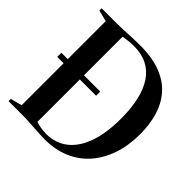

<svg xmlns="http://www.w3.org/2000/svg" viewBox="-194 -912 1085 1085"><g transform="rotate(45 348.0 -370.0)"><path d="M314 8.5Q293.5 8 268.8 6.8Q244 5.5 219.8 4Q195.5 2.5 175 1.2Q154.5 0 141.5 0H20V-18L88.5 -36V-708L20.5 -725V-743H139.5Q165.5 -743 197 -744.5Q228.5 -746 261 -747.5Q293.5 -749 322 -749Q421 -749 489.2 -722.2Q557.5 -695.5 599 -647.2Q640.5 -599 659.2 -534.5Q678 -470 678 -394.5Q678 -304 653 -229.8Q628 -155.5 580.8 -101.8Q533.5 -48 466.2 -19.5Q399 9 314 8.5ZM302 -19Q378 -20 431 -62.8Q484 -105.5 511.8 -185.8Q539.5 -266 539.5 -378.5Q539.5 -460 525.2 -523.5Q511 -587 481.8 -631.2Q452.5 -675.5 407.5 -698.5Q362.5 -721.5 301 -721.5Q284 -721.5 266.2 -719.8Q248.5 -718 235.2 -716Q222 -714 218 -713.5V-33Q228 -29 242.8 -25.8Q257.5 -22.5 273.5 -20.8Q289.5 -19 302 -19ZM37.5 -371.5V-404.5H348V-371.5Z"/></g></svg>

Font: Merriweather 144pt SemiBold
Style: Regular
Weight: 600
Version: Version 2.100